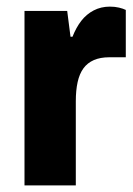

<svg xmlns="http://www.w3.org/2000/svg" viewBox="-20 -560 403 580"><path d="M54 0V-527H183L193 -449H199Q210 -477 225.5 -497Q241 -517 263 -528.5Q285 -540 312 -540Q327 -540 339.5 -537Q352 -534 360 -530V-387H310Q283 -387 263.5 -378.5Q244 -370 232 -353.5Q220 -337 214.5 -312Q209 -287 209 -254V0Z"/></svg>

Font: Archivo SemiCondensed ExtraBold
Style: Regular
Weight: 800
Width: 4
Designer: Hector Gatti
Foundry: Omnibus-Type
Version: Version 2.001